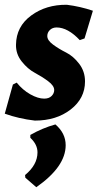

<svg xmlns="http://www.w3.org/2000/svg" viewBox="-30 -495 412 804"><path d="M250 -475Q306 -468 359 -450L324 -334L304 -327Q254 -380 207 -380Q190 -380 179 -369.5Q168 -359 168 -344Q168 -326 192.5 -308Q217 -290 247 -275Q277 -260 301.5 -228Q326 -196 326 -154Q326 -83 266 -36.5Q206 10 116 10Q48 2 -10 -19L24 -141L40 -149Q65 -118 97 -100Q129 -82 155 -82Q175 -82 186 -93Q197 -104 197 -118Q197 -136 171.5 -155Q146 -174 116 -190Q86 -206 61 -237.5Q36 -269 37 -308Q38 -384 100.5 -430Q163 -476 250 -475ZM202 26Q245 63 245 113Q245 203 122 289L76 249L75 238Q127 195 127 143Q127 110 97 82V70Q148 41 202 26Z"/></svg>

Font: Alegreya Sans SC ExtraBold
Style: Italic
Weight: 800
Italic angle: -7°
Designer: Juan Pablo del Peral
Foundry: Huerta Tipografica
Version: Version 2.007